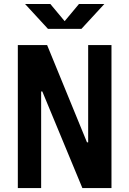

<svg xmlns="http://www.w3.org/2000/svg" viewBox="-20 -960 660 980"><path d="M400.5 0H549V-730H430V-233.5H424L220.5 -730H71V0H190V-493H196ZM108 -939.5H237L310 -852L383 -939.5H512.5L395.5 -812.5H225Z"/></svg>

Font: Monaspace Neon
Style: Bold
Weight: 700
Designer: Riley Cran & the Lettermatic Team
Foundry: Lettermatic
Version: Version 1.200 (Monaspace Neon)